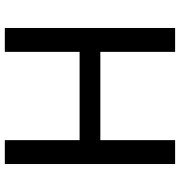

<svg xmlns="http://www.w3.org/2000/svg" viewBox="5 -751 746 796"><g transform="rotate(-90 378.0 -353.0)"><path d="M195 -706V-396H561V-706H660V0H561V-310H195V0H96V-706Z"/></g></svg>

Font: Museo Sans Medium
Style: Regular
Weight: 500
Designer: Jos Buivenga
Foundry: Jos Buivenga & Rosetta Type Foundry (extension, remastering)
Version: Version 3.600;PS 1.000;hotconv 1.0.88;makeotf.lib2.5.647800;